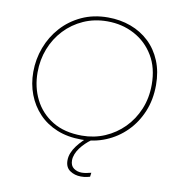

<svg xmlns="http://www.w3.org/2000/svg" viewBox="-98 -802 1034 1116"><g transform="rotate(10 419.0 -244.0)"><path d="M454 225Q417 225 389 206Q361 187 361 146Q361 123 370 101Q379 79 394.5 58.5Q410 38 428 20Q446 2 464 -11L477 7Q460 19 444 34.5Q428 50 415 67.5Q402 85 394.5 104Q387 123 387 141Q387 173 407.5 187.5Q428 202 454 202Q477 202 510 193L507 217Q503 218 489 221.5Q475 225 454 225ZM419 13Q338 13 274.5 -13Q211 -39 167 -85.5Q123 -132 99.5 -193.5Q76 -255 76 -326Q76 -401 102 -470.5Q128 -540 177 -594.5Q226 -649 295 -681Q364 -713 450 -713Q522 -713 584.5 -690Q647 -667 693.5 -623Q740 -579 766 -516Q792 -453 792 -374Q792 -288 762.5 -217Q733 -146 681.5 -94.5Q630 -43 562.5 -15Q495 13 419 13ZM418 -10Q490 -10 553 -37Q616 -64 664 -112.5Q712 -161 739.5 -227Q767 -293 767 -372Q767 -471 724.5 -542Q682 -613 610 -651.5Q538 -690 450 -690Q374 -690 310 -661.5Q246 -633 199 -583Q152 -533 126.5 -467.5Q101 -402 101 -328Q101 -241 137 -169Q173 -97 243.5 -53.5Q314 -10 418 -10Z"/></g></svg>

Font: MuseoModerno Thin
Style: Italic
Weight: 100
Italic angle: -9°
Designer: Pablo Cosgaya, Héctor Gatti, Marcela Romero, and the Authors of The MuseoModerno Project.
Foundry: Omnibus-Type Team
Version: Version 1.003